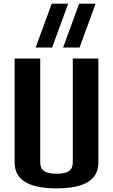

<svg xmlns="http://www.w3.org/2000/svg" viewBox="-20 -1020 618 1050"><path d="M289 10C447 10 518 -38 518 -132V-700H378V-132C378 -85 347 -70 289 -70C231 -70 200 -85 200 -132V-700H60V-132C60 -39 132 10 289 10ZM175 -760H265L353 -1000H263ZM325 -760H415L503 -1000H413Z"/></svg>

Font: Tanklager Original
Style: Regular
Weight: 400
Designer: Ariel Martín Pérez
Foundry: Tunera Type Foundry
Version: Version 1.000;Glyphs 3.3 (3310)